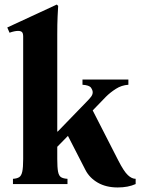

<svg xmlns="http://www.w3.org/2000/svg" viewBox="-20 -810 622 845"><path d="M232 -110Q232 -73 235.5 -54.5Q239 -36 249 -30Q259 -24 277 -23V0H37V-23Q54 -24 64 -30Q74 -36 78 -54.5Q82 -73 82 -110V-649Q82 -664 76.5 -669Q71 -674 60 -674Q52 -674 42.5 -672Q33 -670 22 -666L12 -689L230 -790L236 -784Q235 -769 233.5 -737.5Q232 -706 232 -658V-231H234L360 -361Q374 -375 381 -384.5Q388 -394 388 -404Q388 -413 380.5 -424Q373 -435 343 -437V-460H545V-437Q515 -435 490 -419Q465 -403 446 -384L388 -324L501 -103Q525 -56 542.5 -39.5Q560 -23 577 -23V0Q544 15 498 15Q447 15 410.5 -6Q374 -27 356 -62L279 -212L232 -164Z"/></svg>

Font: Bona Nova SC
Style: Bold
Weight: 700
Designer: Mateusz Machalski
Foundry: Capitalics
Version: Version 4.001; ttfautohint (v1.8.4.7-5d5b)